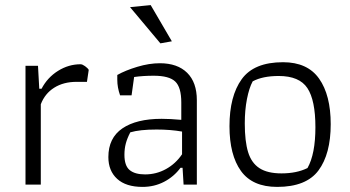

<svg xmlns="http://www.w3.org/2000/svg" viewBox="-20 -724 1372 753"><path d="M80 -466H129L134 -376H143Q166 -420 207.5 -446Q249 -472 296 -472Q303 -472 313.5 -464.5Q324 -457 328 -450L321 -403H280Q229 -403 192.5 -380Q156 -357 140 -315V0H80Z M490 -696 571 -704 654 -562 609 -554ZM405 -108Q405 -183 460 -220.5Q515 -258 614 -258Q647 -258 691 -254V-322Q691 -382 667 -404.5Q643 -427 583 -427Q541 -427 506 -422L496 -350H451Q440 -381 440 -411V-430Q472 -448 518.5 -462Q565 -476 607 -476Q676 -476 714 -438.5Q752 -401 752 -331V0H700L696 -66H688Q662 -31 623.5 -11Q585 9 539 9Q474 9 439.5 -22.5Q405 -54 405 -108ZM694 -119V-208Q649 -216 594 -216Q528 -216 491 -205Q479 -182 473.5 -161.5Q468 -141 468 -117Q468 -74 488.5 -57Q509 -40 549 -40Q593 -40 631 -61Q669 -82 694 -119Z M880 -229Q880 -347 928 -413.5Q976 -480 1090 -480Q1186 -480 1231.5 -415.5Q1277 -351 1277 -237Q1277 -120 1229 -55.5Q1181 9 1067 9Q970 9 925 -53.5Q880 -116 880 -229ZM1186 -65Q1217 -120 1217 -225Q1217 -331 1185.5 -378.5Q1154 -426 1073 -426Q1010 -426 971 -405Q957 -379 948.5 -335.5Q940 -292 940 -240Q940 -170 953 -127.5Q966 -85 997.5 -64.5Q1029 -44 1084 -44Q1144 -44 1186 -65Z"/></svg>

Font: Athiti
Style: Regular
Weight: 400
Designer: CadsonDemak Team
Foundry: CadsonDemak
Version: Version 1.033